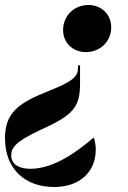

<svg xmlns="http://www.w3.org/2000/svg" viewBox="-62 -538 513 770"><path d="M155 212C257 212 322 152 322 62C322 34 314 14 314 14H313C262 58 161 139 60 139C11 139 -17 119 -17 85C-17 54 2 29 98 -16C229 -75 259 -105 259 -203V-276H251V-267C251 -232 232 -212 133 -173C18 -127 -42 -90 -42 16C-42 141 40 212 155 212ZM191 -417C191 -367 230 -329 282 -329C341 -329 384 -373 384 -428C384 -480 345 -518 293 -518C234 -518 191 -474 191 -417Z"/></svg>

Font: Nyght Serif Bold Italic
Style: Regular
Weight: 700
Italic angle: -16°
Designer: Maksym Kobuzan
Version: Version 0.410;Glyphs 3.1.2 (3151)